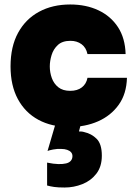

<svg xmlns="http://www.w3.org/2000/svg" viewBox="-20 -558 608 856"><path d="M290 8Q210 8 151 -24Q92 -56 59.5 -116.5Q27 -177 27 -262Q27 -350 60.5 -411.5Q94 -473 154 -505.5Q214 -538 293 -538Q364 -538 419 -512Q474 -486 506 -437Q538 -388 540 -317H370Q364 -346 343.5 -361Q323 -376 294 -376Q258 -376 238 -357.5Q218 -339 210 -312.5Q202 -286 202 -262Q202 -235 211 -210Q220 -185 240 -169Q260 -153 293 -153Q325 -153 345 -168.5Q365 -184 370 -211H546Q544 -139 509 -90.5Q474 -42 417 -17Q360 8 290 8ZM268 278Q239 278 221.5 275.5Q204 273 190 269V167Q219 173 240 173.5Q261 174 275 170.5Q289 167 296 158.5Q303 150 303 138Q303 128 297 121Q291 114 279.5 110Q268 106 253 106Q235 105 217 108.5Q199 112 192 115L241 -52H353L332 28Q338 28 344 28.5Q350 29 356 31Q388 38 411 61Q434 84 434 136Q434 185 409.5 216.5Q385 248 347 263Q309 278 268 278Z"/></svg>

Font: Onest Black
Style: Regular
Weight: 900
Designer: Dmitri Voloshin, Andrey Kudryavtsev
Foundry: Dmitri Voloshin, Andrey Kudryavtsev
Version: Version 1.000;gftools[0.9.33]